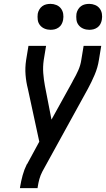

<svg xmlns="http://www.w3.org/2000/svg" viewBox="-20 -972 548 992"><path d="M83 0 84 -7Q89 -37 97 -66.5Q105 -96 119 -124H120L183 -240L124 -513Q115 -548 112 -585.5Q109 -623 115 -662L127 -735H218L206 -662Q201 -627 203.5 -594Q206 -561 212 -529L246 -354L355 -551Q355 -553 356.5 -554.5Q358 -556 358 -558L359 -559Q373 -583 384.5 -609Q396 -635 400 -662L412 -735H503L491 -662Q485 -623 469 -585.5Q453 -548 434 -513L199 -86Q189 -67 183.5 -47Q178 -27 175 -7L174 0ZM441 -818Q425 -818 410.5 -824Q396 -830 386.5 -842Q377 -854 375 -869.5Q373 -885 375 -901Q377 -912 383 -922.5Q389 -933 398.5 -940Q408 -947 419 -949.5Q430 -952 441 -952Q457 -952 471.5 -946Q486 -940 495 -928Q504 -916 506.5 -900.5Q509 -885 506 -869Q504 -858 498.5 -847.5Q493 -837 483 -830Q473 -823 462.5 -820.5Q452 -818 441 -818ZM241 -818Q225 -818 210.5 -824Q196 -830 186.5 -842Q177 -854 175 -869.5Q173 -885 175 -901Q177 -912 183 -922.5Q189 -933 198.5 -940Q208 -947 219 -949.5Q230 -952 241 -952Q257 -952 271.5 -946Q286 -940 295 -928Q304 -916 306.5 -900.5Q309 -885 306 -869Q304 -858 298.5 -847.5Q293 -837 283 -830Q273 -823 262.5 -820.5Q252 -818 241 -818Z"/></svg>

Font: Iosevka Term Curly Medium
Style: Italic
Weight: 500
Italic angle: -9°
Designer: Belleve Invis
Foundry: Belleve Invis
Version: Version 32.3.0